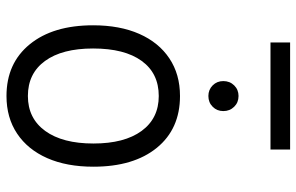

<svg xmlns="http://www.w3.org/2000/svg" viewBox="-181 -721 914 592"><g transform="rotate(90 276.0 -425.0)"><path d="M276 12Q175 12 116.5 -59.8Q58 -131.5 58 -255Q58 -337.5 84.5 -397.5Q111 -457.5 160 -490.2Q209 -523 276 -523Q377.5 -523 435.8 -451.5Q494 -380 494 -256Q494 -173.5 467.5 -113.5Q441 -53.5 392 -20.8Q343 12 276 12ZM276 -54Q345 -54 383.8 -107.5Q422.5 -161 422.5 -256Q422.5 -351.5 383.8 -404.5Q345 -457.5 276 -457.5Q206 -457.5 167.8 -404.8Q129.5 -352 129.5 -255Q129.5 -159.5 168 -106.8Q206.5 -54 276 -54ZM276 -610.5Q256.5 -610.5 243.2 -623.8Q230 -637 230 -656.5Q230 -676.5 243.2 -690Q256.5 -703.5 276 -703.5Q296 -703.5 309.2 -690Q322.5 -676.5 322.5 -656.5Q322.5 -637 309.2 -623.8Q296 -610.5 276 -610.5ZM111 -802V-862.5H441V-802Z"/></g></svg>

Font: Overpass Light
Style: Regular
Weight: 300
Designer: Delve Withrington, Dave Bailey, Thomas Jockin
Foundry: Delve Fonts LLC
Version: Version 4.000; ttfautohint (v1.8.3)